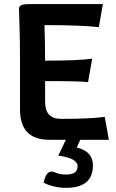

<svg xmlns="http://www.w3.org/2000/svg" viewBox="-20 -672 556 923"><path d="M196.8 -182.6Q196.8 -100.6 272.9 -100.6Q419.9 -100.6 483.4 -110.4L503.4 0H217.8Q76.2 0 76.2 -144.5V-375.5Q76.2 -486.8 73.7 -549.1Q71.3 -611.3 71.3 -631.8Q71.3 -641.6 82 -647Q92.8 -652.3 124.5 -652.3H474.6L455.1 -541.5Q370.6 -551.3 193.8 -551.3Q196.8 -470.7 196.8 -380.4Q360.4 -380.4 423.3 -390.1L403.3 -277.3Q360.4 -282.2 196.8 -282.2ZM296.9 231Q239.7 231 189.9 206.5Q200.7 152.8 227.5 152.8Q236.3 152.8 252.7 159.9Q269 167 298.8 167Q353 167 353 127.4Q353 88.4 260.3 76.2L298.8 -4.9H367.7L349.1 37.1Q426.8 55.7 426.8 123.5Q426.8 231 296.9 231Z"/></svg>

Font: Bainsley
Style: Bold
Weight: 700
Designer: Paul James MIller
Foundry: High-Logic / Made with FontCreator
Version: Version 1.411;March 28, 2021;FontCreator 13.0.0.2683 64-bit